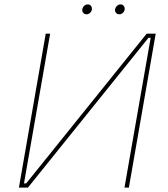

<svg xmlns="http://www.w3.org/2000/svg" viewBox="-20 -853 762 873"><path d="M188 -700H208L89 -19H99L647 -700H688L566 0H546L665 -681H655L107 0H66ZM354 -807Q354 -817 361.5 -825Q369 -833 379 -833Q388 -833 393 -827Q398 -821 398 -813Q398 -803 390.5 -795.5Q383 -788 374 -788Q365 -788 359.5 -793.5Q354 -799 354 -807ZM503 -807Q503 -817 510.5 -825Q518 -833 528 -833Q537 -833 542 -827Q547 -821 547 -813Q547 -803 539.5 -795.5Q532 -788 523 -788Q514 -788 508.5 -793.5Q503 -799 503 -807Z"/></svg>

Font: Fixel Italic Variable Display Thin
Style: Italic
Weight: 100
Italic angle: -10°
Designer: AlfaBravo + MacPaw
Foundry: Kyrylo Tkachov, Marchela Mozhyna, Serhii Makarenko, Maria Weinstein, Zakhar Kryvoshyya
Version: Version 1.210;Glyphs 3.2 (3217)